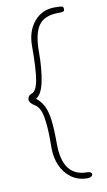

<svg xmlns="http://www.w3.org/2000/svg" viewBox="-102 -811 576 1034"><g transform="rotate(-10 186.5 -294.5)"><path d="M127 -17V-64Q127 -141 117 -194Q107 -247 76 -264Q64 -271 57 -280Q50 -289 50 -298Q50 -307 55.5 -315Q61 -323 72 -327Q98 -335 108.5 -393Q119 -451 119 -581Q119 -660 162 -711.5Q205 -763 275 -763Q306 -763 314.5 -760.5Q323 -758 323 -745Q323 -735 315.5 -732.5Q308 -730 287 -730Q213 -730 181.5 -685.5Q150 -641 150 -541Q150 -446 136 -379.5Q122 -313 91 -296Q118 -274 132.5 -244.5Q147 -215 153 -167Q159 -119 159 -38Q159 142 293 142Q305 142 311.5 146Q318 150 318 156Q318 164 310.5 169Q303 174 291 174Q239 174 202 147Q165 120 146 76.5Q127 33 127 -17Z"/></g></svg>

Font: Mali ExtraLight
Style: Regular
Weight: 275
Version: Version 1.000; ttfautohint (v1.6)